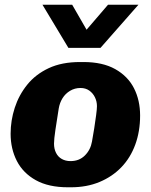

<svg xmlns="http://www.w3.org/2000/svg" viewBox="-20 -784 640 814"><path d="M268 10Q186 10 132 -20Q78 -50 51.5 -101.5Q25 -153 25 -217Q25 -273 42.5 -327Q60 -381 95.5 -425Q131 -469 186.5 -495Q242 -521 319 -521H334Q415 -521 468.5 -491Q522 -461 548 -410Q574 -359 574 -294Q574 -227 553.5 -171Q533 -115 494.5 -75Q456 -35 402 -12.5Q348 10 281 10ZM279 -101Q316 -101 340 -125Q364 -149 370 -184Q375 -210 379.5 -240Q384 -270 387.5 -295.5Q391 -321 391 -334Q391 -354 382.5 -371.5Q374 -389 358.5 -400Q343 -411 321 -411Q297 -411 277 -399Q257 -387 245 -367.5Q233 -348 229 -324Q221 -274 215 -234Q209 -194 209 -175Q209 -153 217.5 -136Q226 -119 242 -110Q258 -101 279 -101ZM567 -764 406 -581H270L160 -764H286L347 -658L438 -764Z"/></svg>

Font: Chivo Mono Medium ExtraBold
Style: Italic
Weight: 800
Italic angle: -8.05°
Monospace: yes
Version: Version 1.008